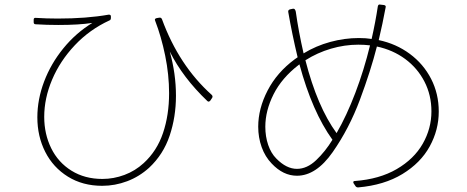

<svg xmlns="http://www.w3.org/2000/svg" viewBox="-20 -790 2040 838"><path d="M234 -681Q184 -681 136 -684Q127 -684 127 -693V-704Q127 -713 136 -712Q183 -709 232 -709Q358 -709 454 -726H456Q464 -726 464 -718V-712Q464 -703 458 -701Q371 -661 306.5 -592.5Q242 -524 207.5 -442.5Q173 -361 173 -280Q173 -205 203.5 -143Q234 -81 292 -45Q350 -9 427 -9Q476 -9 523 -26.5Q570 -44 607 -78Q665 -131 691.5 -209.5Q718 -288 718 -383Q718 -464 701 -547Q684 -630 657 -700L656 -704Q656 -709 664 -711L676 -713H678Q684 -713 687 -706Q761 -504 904 -376Q910 -370 906 -363L898 -351Q891 -343 885 -349Q778 -451 721 -565Q748 -468 748 -372Q748 -280 720.5 -198Q693 -116 631 -58Q588 -19 535 1Q482 21 426 21Q341 21 276.5 -19Q212 -59 177.5 -127Q143 -195 143 -278Q143 -356 172.5 -434Q202 -512 256.5 -579Q311 -646 383 -690Q325 -681 234 -681Z M1522 5Q1522 0 1529 0Q1636 -8 1711.5 -52Q1787 -96 1825 -162.5Q1863 -229 1863 -304Q1863 -375 1832.5 -434Q1802 -493 1748.5 -532.5Q1695 -572 1625 -587Q1598 -481 1551 -355Q1504 -229 1432 -126Q1360 -23 1276 -23Q1216 -23 1166 -76Q1137 -106 1122 -148Q1107 -190 1107 -237Q1107 -316 1148 -395Q1189 -474 1266 -531L1279 -540Q1255 -640 1238 -738V-741Q1238 -746 1245 -749L1259 -752H1261Q1268 -752 1271 -739Q1283 -653 1305 -557Q1359 -590 1421.5 -607Q1484 -624 1546 -624Q1578 -624 1602 -620Q1619 -695 1629 -762Q1631 -772 1639 -770L1656 -768Q1666 -766 1663 -757Q1650 -687 1633 -615Q1709 -599 1768.5 -555Q1828 -511 1861.5 -446Q1895 -381 1895 -303Q1895 -223 1855.5 -151Q1816 -79 1736.5 -30.5Q1657 18 1543 28Q1536 28 1532 23L1524 11Q1522 9 1522 5ZM1595 -592Q1571 -595 1544 -595Q1484 -595 1424.5 -577.5Q1365 -560 1313 -527Q1365 -324 1449 -209Q1493 -285 1531 -385Q1569 -485 1595 -592ZM1287 -509 1284 -507Q1210 -450 1174 -378.5Q1138 -307 1138 -237Q1138 -194 1150.5 -157.5Q1163 -121 1186 -98Q1230 -53 1276 -53Q1320 -53 1360 -91Q1400 -129 1431 -180Q1343 -302 1287 -509Z"/></svg>

Font: LINE Seed JP_TTF Thin
Style: Regular
Weight: 250
Designer: LY Corporation & Fontrix & Fontworks
Version: Version 1.008